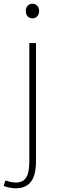

<svg xmlns="http://www.w3.org/2000/svg" viewBox="-53 -759 318 1035"><path d="M31 256C105 256 141 211 141 110V-527H105V106C105 174 94 225 33 225C11 225 -11 218 -24 214L-33 243C-18 250 9 256 31 256ZM122 -660C142 -660 158 -675 158 -701C158 -723 142 -739 122 -739C101 -739 86 -723 86 -701C86 -675 101 -660 122 -660Z"/></svg>

Font: Noto Sans CJK HK Thin
Style: Regular
Weight: 100
Designer: Ryoko NISHIZUKA 西塚涼子 (kana, bopomofo & ideographs); Paul D. Hunt (Latin, Greek & Cyrillic); Sandoll Communications 산돌커뮤니
Foundry: Adobe
Version: Version 2.004;hotconv 1.0.118;makeotfexe 2.5.65603